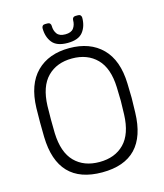

<svg xmlns="http://www.w3.org/2000/svg" viewBox="-128 -970 917 1075"><g transform="rotate(-15 331.0 -432.5)"><path d="M597 -350Q597 -326 595 -266Q588 10 331 10Q74 10 67 -266Q66 -296 66 -350Q66 -404 67 -434Q71 -570 141 -640Q211 -710 331 -710Q451 -710 521 -640Q591 -570 595 -434Q597 -374 597 -350ZM129 -350Q129 -301 130 -271Q134 -159 187.5 -104.5Q241 -50 331 -50Q421 -50 474.5 -104.5Q528 -159 532 -271Q534 -331 534 -350Q534 -369 532 -429Q528 -541 474 -595.5Q420 -650 331 -650Q242 -650 188 -595.5Q134 -541 130 -429Q129 -399 129 -350ZM250 -875Q259 -875 264 -869.5Q269 -864 269 -856Q269 -828 283 -809Q297 -790 331 -790Q365 -790 379 -809Q393 -828 393 -856Q393 -864 398 -869.5Q403 -875 412 -875H427Q436 -875 441 -869.5Q446 -864 446 -856Q446 -806 420 -773Q394 -740 331 -740Q268 -740 242 -773Q216 -806 216 -856Q216 -864 221 -869.5Q226 -875 235 -875Z"/></g></svg>

Font: Rubik
Style: Regular
Weight: 300
Designer: Hubert & Fischer
Foundry: Hubert & Fischer
Version: Version 1.100